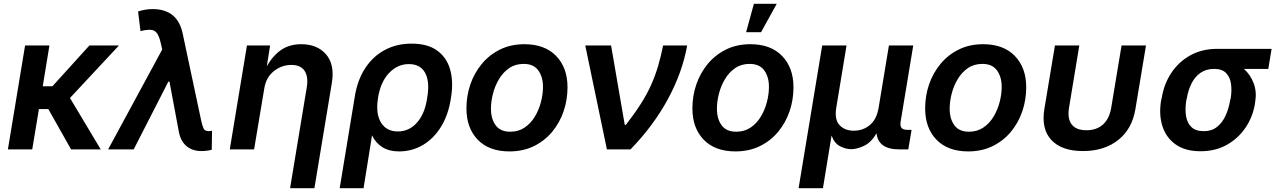

<svg xmlns="http://www.w3.org/2000/svg" viewBox="-20 -785 6721 1009"><path d="M239.7 -545.9 204.6 -331.5H255.4L449.7 -545.9H605L347.7 -270L509.3 0H353.5L233.9 -211.9H184.6L149.4 0H21.5L111.8 -545.9Z M1038.6 8.8Q991.7 8.8 961.2 -16.1Q930.7 -41 920.4 -89.8L870.6 -356H864.7L682.6 0H548.3L832.5 -524.9L824.2 -561.5Q813 -610.8 791.5 -622.8Q770 -634.8 718.3 -621.6L705.6 -724.6Q721.2 -730 740.5 -733.6Q759.8 -737.3 781.7 -737.3Q914.1 -737.3 940.4 -606.9L1038.1 -147.5Q1043.9 -122.6 1050.3 -109.1Q1056.6 -95.7 1077.1 -95.7Q1087.4 -96.2 1094.2 -97.7L1092.8 2Q1067.9 8.8 1038.6 8.8Z M1368.7 -319.3 1315.4 0H1187.5L1277.8 -545.9H1399.4L1382.3 -437Q1415 -494.1 1458.7 -523.4Q1502.4 -552.7 1563.5 -552.7Q1647.5 -552.7 1693.8 -499Q1740.2 -445.3 1723.6 -347.2L1632.3 204.1H1504.4L1592.3 -327.1Q1601.1 -381.8 1580.6 -412.8Q1560.1 -443.8 1510.7 -443.8Q1460.4 -443.8 1419.2 -411.1Q1377.9 -378.4 1368.7 -319.3Z M1765.1 204.1 1845.2 -281.7Q1859.4 -366.7 1900.1 -428.2Q1940.9 -489.7 2002.9 -522.7Q2064.9 -555.7 2142.6 -555.7Q2227.1 -555.7 2277.1 -519.5Q2327.1 -483.4 2345.2 -420.7Q2363.3 -357.9 2351.1 -278.8L2349.1 -265.6Q2335.9 -180.7 2297.4 -118.4Q2258.8 -56.2 2201.9 -22.7Q2145 10.7 2076.7 10.7Q2025.4 10.7 1990 -11.2Q1954.6 -33.2 1935.1 -73.7L1890.6 204.1ZM1966.8 -272 1966.3 -268.1Q1953.6 -187 1982.4 -140.6Q2011.2 -94.2 2070.3 -94.2Q2129.9 -94.2 2170.9 -140.1Q2211.9 -186 2224.1 -265.6L2226.1 -278.8Q2238.8 -357.9 2213.6 -403.1Q2188.5 -448.2 2128.4 -448.2Q2068.8 -448.2 2024.4 -401.1Q1980 -354 1966.8 -272Z M2657.2 10.7Q2550.3 10.7 2490.7 -50.8Q2431.2 -112.3 2431.2 -215.3Q2431.2 -281.2 2451.9 -341.6Q2472.7 -401.9 2512.2 -449.5Q2551.8 -497.1 2608.2 -524.9Q2664.6 -552.7 2735.8 -552.7Q2842.8 -552.7 2902.6 -491Q2962.4 -429.2 2962.4 -326.2Q2962.4 -260.3 2941.7 -199.7Q2920.9 -139.2 2881.3 -91.8Q2841.8 -44.4 2785.2 -16.8Q2728.5 10.7 2657.2 10.7ZM2661.6 -92.8Q2705.1 -92.8 2737.5 -115Q2770 -137.2 2791.3 -172.9Q2812.5 -208.5 2823 -249.8Q2833.5 -291 2833.5 -328.1Q2833.5 -381.3 2808.6 -415.3Q2783.7 -449.2 2731.9 -449.2Q2688 -449.2 2655.8 -427Q2623.5 -404.8 2602.3 -369.1Q2581.1 -333.5 2570.6 -292.5Q2560.1 -251.5 2560.1 -213.4Q2560.1 -160.6 2584.7 -126.7Q2609.4 -92.8 2661.6 -92.8Z M3169.4 0 3055.7 -545.9H3191.4L3263.2 -128.9H3269Q3315.4 -188.5 3347.7 -239.3Q3379.9 -290 3401.6 -338.4Q3423.3 -386.7 3438.2 -437.3Q3453.1 -487.8 3464.8 -545.9H3591.3Q3565.9 -404.3 3490 -264.2Q3414.1 -124 3293.5 0Z M3844.7 10.7Q3737.8 10.7 3678.2 -50.8Q3618.7 -112.3 3618.7 -215.3Q3618.7 -281.2 3639.4 -341.6Q3660.2 -401.9 3699.7 -449.5Q3739.3 -497.1 3795.7 -524.9Q3852.1 -552.7 3923.3 -552.7Q4030.3 -552.7 4090.1 -491Q4149.9 -429.2 4149.9 -326.2Q4149.9 -260.3 4129.2 -199.7Q4108.4 -139.2 4068.8 -91.8Q4029.3 -44.4 3972.7 -16.8Q3916 10.7 3844.7 10.7ZM3849.1 -92.8Q3892.6 -92.8 3925 -115Q3957.5 -137.2 3978.8 -172.9Q4000 -208.5 4010.5 -249.8Q4021 -291 4021 -328.1Q4021 -381.3 3996.1 -415.3Q3971.2 -449.2 3919.4 -449.2Q3875.5 -449.2 3843.3 -427Q3811 -404.8 3789.8 -369.1Q3768.6 -333.5 3758.1 -292.5Q3747.6 -251.5 3747.6 -213.4Q3747.6 -160.6 3772.2 -126.7Q3796.9 -92.8 3849.1 -92.8ZM3900.9 -615.7 3941.9 -765.1H4062L3979.5 -615.7Z M4176.8 204.1 4300.8 -545.9H4428.7L4375 -220.7Q4364.3 -157.7 4391.6 -127.9Q4418.9 -98.1 4467.3 -98.1Q4515.1 -98.1 4551.3 -127.9Q4587.4 -157.7 4597.7 -220.7L4651.4 -545.9H4779.3L4712.9 -145Q4709.5 -122.1 4718.3 -112.3Q4727.1 -102.5 4751 -102.5H4770.5L4753.4 0H4705.6Q4595.7 0 4586.4 -84.5Q4558.6 -36.6 4521 -18.8Q4483.4 -1 4453.6 -1Q4424.8 -1 4394.8 -16.4Q4364.7 -31.7 4350.1 -72.8L4304.7 204.1Z M5067.9 10.7Q4960.9 10.7 4901.4 -50.8Q4841.8 -112.3 4841.8 -215.3Q4841.8 -281.2 4862.5 -341.6Q4883.3 -401.9 4922.9 -449.5Q4962.4 -497.1 5018.8 -524.9Q5075.2 -552.7 5146.5 -552.7Q5253.4 -552.7 5313.2 -491Q5373 -429.2 5373 -326.2Q5373 -260.3 5352.3 -199.7Q5331.5 -139.2 5292 -91.8Q5252.4 -44.4 5195.8 -16.8Q5139.2 10.7 5067.9 10.7ZM5072.3 -92.8Q5115.7 -92.8 5148.2 -115Q5180.7 -137.2 5201.9 -172.9Q5223.1 -208.5 5233.6 -249.8Q5244.1 -291 5244.1 -328.1Q5244.1 -381.3 5219.2 -415.3Q5194.3 -449.2 5142.6 -449.2Q5098.6 -449.2 5066.4 -427Q5034.2 -404.8 5012.9 -369.1Q4991.7 -333.5 4981.2 -292.5Q4970.7 -251.5 4970.7 -213.4Q4970.7 -160.6 4995.4 -126.7Q5020 -92.8 5072.3 -92.8Z M5671.4 8.8Q5559.1 8.8 5505.1 -49.3Q5451.2 -107.4 5468.3 -211.9L5523.9 -545.9H5651.9L5598.1 -219.7Q5588.4 -161.1 5612.1 -130.9Q5635.7 -100.6 5689.5 -100.6Q5743.2 -100.6 5776.6 -130.9Q5810.1 -161.1 5819.8 -219.7L5874 -545.9H6002.4L5946.8 -211.9Q5929.7 -107.4 5856.4 -49.3Q5783.2 8.8 5671.4 8.8Z M6082 -258.8 6085 -269.5Q6096.7 -343.3 6135.5 -401.9Q6174.3 -460.4 6235.8 -494.4Q6297.4 -528.3 6377 -528.3H6662.6L6645 -422.9H6517.1Q6550.8 -393.1 6568.1 -347.9Q6585.4 -302.7 6576.2 -249L6574.7 -238.3Q6563.5 -170.4 6525.4 -114Q6487.3 -57.6 6427.2 -23.9Q6367.2 9.8 6289.1 9.8Q6209 9.8 6158.7 -25.6Q6108.4 -61 6088.9 -121.6Q6069.3 -182.1 6082 -258.8ZM6217.3 -269.5 6214.4 -258.8Q6207 -213.9 6212.6 -176.8Q6218.3 -139.6 6240.7 -117.7Q6263.2 -95.7 6306.6 -95.7Q6347.2 -95.7 6375.2 -117.7Q6403.3 -139.6 6420.4 -176.8Q6437.5 -213.9 6444.8 -258.8L6447.8 -269.5Q6454.1 -311 6449 -345.7Q6443.8 -380.4 6422.9 -401.6Q6401.9 -422.9 6360.8 -422.9H6360.4Q6317.9 -422.9 6288.3 -401.9Q6258.8 -380.9 6241.5 -345.9Q6224.1 -311 6217.3 -269.5Z"/></svg>

Font: Inter Semi Bold
Style: Italic
Weight: 600
Italic angle: -9.39999°
Designer: Rasmus Andersson
Foundry: rsms
Version: Version 4.000;git-3c8e0fc